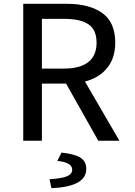

<svg xmlns="http://www.w3.org/2000/svg" viewBox="-20 -739 708 1008"><path d="M102 -719H331Q449 -719 517 -670.5Q585 -622 585 -515Q585 -434 542.5 -382Q500 -330 426 -311L607 0H496L327 -300H200V0H102ZM487 -515Q487 -582 445 -611Q403 -640 317 -640H200V-379H317Q400 -379 443.5 -413Q487 -447 487 -515ZM359 152Q359 113 281 106L303 62Q374 70 403.5 89.5Q433 109 433 148Q433 241 250 249L240 202Q304 198 331.5 186.5Q359 175 359 152Z"/></svg>

Font: Nebula Sans Medium
Style: Regular
Weight: 500
Designer: Paul D. Hunt for Adobe (as Source Sans)
Foundry: Nebula Entertainment & Broadcasting LLC
Version: Version 1.010